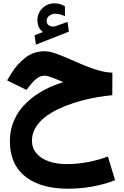

<svg xmlns="http://www.w3.org/2000/svg" viewBox="-20 -790 739 1147"><path d="M186.5 -579.6 194.8 -523.4 391.6 -601.1 383.3 -659.2 311.5 -633.3C309.6 -632.8 308.6 -632.3 308.1 -632.3C303.7 -631.8 300.3 -631.3 296.9 -631.3C273.9 -631.3 259.3 -646 258.8 -663.1C258.8 -677.7 264.2 -689 275.4 -696.8C286.1 -704.1 297.9 -708 310.5 -708C329.1 -708 348.1 -703.1 368.2 -692.9L367.7 -752.4C348.1 -763.7 332.5 -770 303.7 -770C277.8 -770 254.4 -760.7 234.4 -741.7C213.9 -722.7 203.6 -698.7 203.6 -669.4C203.6 -635.7 214.4 -616.7 236.3 -598.6ZM651.4 -356C519 -357.4 338.9 -483.9 247.6 -483.9C203.1 -483.9 164.6 -471.2 131.3 -445.3C98.1 -419.4 69.8 -387.7 46.9 -349.6L22.5 -309.6L138.2 -252.9L166.5 -288.6C174.8 -299.8 186 -310.5 200.2 -321.8C214.4 -332.5 230 -337.9 247.1 -337.9C264.2 -337.9 301.3 -324.2 358.4 -299.3C278.8 -275.4 200.2 -235.4 139.2 -177.2C78.1 -119.1 39.1 -42.5 39.1 53.7C39.1 258.3 195.3 337.4 384.8 337.4C477.1 337.4 576.2 322.3 667.5 286.6L624.5 145C558.6 169.9 472.2 190.4 377 190.4C339.4 190.4 305.2 185.1 273.9 174.8C211.4 153.3 170.9 111.3 170.9 50.8C170.9 -18.1 215.3 -72.8 284.2 -114.7C386.7 -176.8 536.1 -211.4 650.9 -221.2Z"/></svg>

Font: Vazirmatn Black
Style: Regular
Weight: 900
Designer: Saber Rastikerdar
Foundry: Saber Rastikerdar
Version: Version 33.003